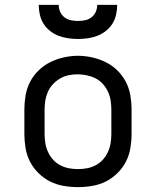

<svg xmlns="http://www.w3.org/2000/svg" viewBox="-20 -760 640 788"><path d="M300 8Q271 8 241.5 3Q212 -2 186 -15Q160 -28 138.5 -49Q117 -70 103.5 -96Q90 -122 85 -151.5Q80 -181 80 -210V-310Q80 -339 85 -368.5Q90 -398 103.5 -424Q117 -450 138.5 -471Q160 -492 186.5 -505Q213 -518 242 -524.5Q271 -531 300 -531Q329 -531 358 -524.5Q387 -518 413.5 -505Q440 -492 461.5 -471Q483 -450 496.5 -424Q510 -398 515 -368.5Q520 -339 520 -310V-210Q520 -181 515 -151.5Q510 -122 496.5 -96Q483 -70 461.5 -49Q440 -28 414 -15Q388 -2 358.5 3Q329 8 300 8ZM300 -66Q319 -66 337.5 -69.5Q356 -73 373 -82Q390 -91 402.5 -105Q415 -119 423 -136.5Q431 -154 434 -172.5Q437 -191 437 -210V-310Q437 -329 434 -348Q431 -367 423 -384Q415 -401 402 -415.5Q389 -430 372 -438.5Q355 -447 336 -451Q317 -455 298 -455Q279 -455 260.5 -451Q242 -447 226 -437.5Q210 -428 197 -414Q184 -400 176.5 -383Q169 -366 166 -347.5Q163 -329 163 -310V-210Q163 -191 166 -172.5Q169 -154 177 -136.5Q185 -119 197.5 -105Q210 -91 227 -82Q244 -73 262.5 -69.5Q281 -66 300 -66ZM300 -600Q280 -600 259.5 -603Q239 -606 220.5 -613Q202 -620 185.5 -633Q169 -646 158.5 -663Q148 -680 143.5 -700Q139 -720 139 -740H221Q221 -725 227 -711.5Q233 -698 244.5 -689Q256 -680 270.5 -677Q285 -674 300 -674Q315 -674 329.5 -677Q344 -680 355.5 -689Q367 -698 373 -711.5Q379 -725 379 -740H461Q461 -720 456.5 -700Q452 -680 441.5 -663Q431 -646 414.5 -633Q398 -620 379.5 -613Q361 -606 340.5 -603Q320 -600 300 -600Z"/></svg>

Font: Iosevka Meiseki Sans
Style: Regular
Weight: 400
Monospace: yes
Designer: Belleve Invis
Foundry: Belleve Invis
Version: Version 11.2.6; ttfautohint (v1.8.4)